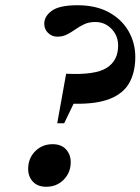

<svg xmlns="http://www.w3.org/2000/svg" viewBox="-20 -703 536 733"><path d="M276 -683Q346.5 -683 395.8 -656Q445 -629 470.8 -584Q496.5 -539 496.5 -485.5Q496.5 -428 474 -387.2Q451.5 -346.5 399.8 -325.8Q348 -305 261 -307L225 -232.5H198.5L232.5 -421.5Q343.5 -416 387.2 -443.8Q431 -471.5 431 -529Q431 -566.5 405.8 -592.8Q380.5 -619 344 -619Q319.5 -619 301.5 -610.5Q283.5 -602 268 -591Q252.5 -580 236 -571.5Q219.5 -563 198.5 -563Q178.5 -563 163.8 -577Q149 -591 149 -612.5Q149 -641 178 -662Q207 -683 276 -683ZM181 -152.5Q214 -152.5 232 -132.8Q250 -113 250 -84Q250 -44 223.2 -17Q196.5 10 156.5 10Q123.5 10 105.5 -9.5Q87.5 -29 87.5 -58Q87.5 -98.5 114.2 -125.5Q141 -152.5 181 -152.5Z"/></svg>

Font: Newsreader 16pt
Style: Bold Italic
Weight: 700
Italic angle: -17°
Designer: Hugues Gentile
Foundry: Production Type
Version: Version 1.003; ttfautohint (v1.8.3)